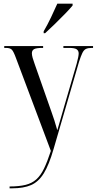

<svg xmlns="http://www.w3.org/2000/svg" viewBox="-20 -786 525 1042"><path d="M32 226Q83 226 118 217.5Q153 209 177 187.5Q201 166 219 128.5Q237 91 256 33L67 -470Q54 -506 44.5 -516Q35 -526 13 -526H3V-536H214V-526H209Q178 -526 165.5 -519.5Q153 -513 153 -497Q153 -487 157 -472.5Q161 -458 168 -439L241 -231Q253 -197 260.5 -175.5Q268 -154 275 -133Q282 -112 291 -79Q300 -109 310 -144.5Q320 -180 330 -214L396 -440Q402 -462 404.5 -475.5Q407 -489 407 -496Q407 -511 396 -518.5Q385 -526 355 -526H324V-536H485V-526H479Q458 -526 446.5 -520.5Q435 -515 427 -498.5Q419 -482 409 -451L271 22Q246 109 217.5 155Q189 201 148.5 218.5Q108 236 46 236H32ZM217 -616Q238 -652 257 -692Q276 -732 291 -766H374V-756Q360 -739 333.5 -711.5Q307 -684 277.5 -655.5Q248 -627 225 -606H217Z"/></svg>

Font: Noto Serif Display Condensed
Style: Regular
Weight: 400
Width: 3
Designer: Monotype Design Team
Foundry: Monotype Imaging Inc.
Version: Version 2.009